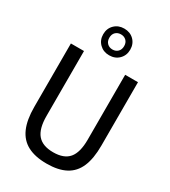

<svg xmlns="http://www.w3.org/2000/svg" viewBox="-237 -1112 1099 1238"><g transform="rotate(30 313.0 -493.5)"><path d="M314.5 9.5Q228.5 9.5 173 -19.8Q117.5 -49 90.5 -110.2Q63.5 -171.5 63.5 -268V-740H161V-256.5Q161 -162 198 -118.5Q235 -75 314.5 -75Q394.5 -75 431 -118.5Q467.5 -162 467.5 -256.5V-740H563V-268Q563 -171.5 536.8 -110.2Q510.5 -49 455.5 -19.8Q400.5 9.5 314.5 9.5ZM314.5 -797Q271 -797 242.5 -825.2Q214 -853.5 214 -896Q214 -939.5 242.5 -967.5Q271 -995.5 314.5 -995.5Q358.5 -995.5 386.8 -967.5Q415 -939.5 415 -896Q415 -853.5 386.8 -825.2Q358.5 -797 314.5 -797ZM314.5 -840Q338.5 -840 354 -855.2Q369.5 -870.5 369.5 -896.5Q369.5 -922.5 354 -937.5Q338.5 -952.5 314.5 -952.5Q290.5 -952.5 275 -937.5Q259.5 -922.5 259.5 -896.5Q259.5 -870.5 275 -855.2Q290.5 -840 314.5 -840Z"/></g></svg>

Font: Encode Sans SC Condensed Medium
Style: Regular
Weight: 500
Width: 3
Designer: Multiple Designers
Foundry: Impallari Type
Version: Version 3.002